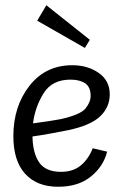

<svg xmlns="http://www.w3.org/2000/svg" viewBox="-20 -703 477 733"><path d="M304 -520 122 -624 157 -683 323 -551ZM213 -47Q259 -47 288.5 -71.5Q318 -96 334 -137L389 -124Q375 -68 327 -29Q279 10 202 10Q121 10 76 -39.5Q31 -89 31 -183Q31 -297 92.5 -375.5Q154 -454 256 -454Q315 -454 357 -424.5Q399 -395 399 -343Q399 -294 362.5 -259Q326 -224 240 -206Q209 -200 174.5 -193.5Q140 -187 104 -182Q105 -119 129.5 -83Q154 -47 213 -47ZM211 -248Q287 -265 306.5 -289Q326 -313 326 -337Q326 -371 305 -385Q284 -399 249 -399Q179 -399 146.5 -347Q114 -295 106 -232Q174 -241 211 -248Z"/></svg>

Font: Zilla Slab
Style: Italic
Weight: 400
Italic angle: -6°
Designer: Typotheque.com
Foundry: Typotheque type foundry
Version: Version 1.1; 2017; ttfautohint (v1.6)